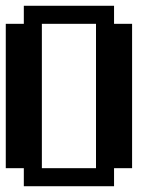

<svg xmlns="http://www.w3.org/2000/svg" viewBox="-20 -645 540 665"><path d="M0 -562.5H62.5V-625H375V-562.5H437.5V-62.5H375V0H62.5V-62.5H0ZM125 -562.5V-62.5H312.5V-562.5Z"/></svg>

Font: NeoDunggeunmo Code
Style: Regular
Weight: 400
Monospace: yes
Version: Version 1.600